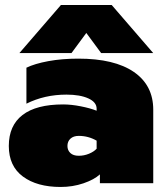

<svg xmlns="http://www.w3.org/2000/svg" viewBox="-20 -728 659 763"><path d="M222 -708H424L589 -517H382L323 -597L264 -517H57ZM15 -148Q15 -229 69.5 -271Q124 -313 231 -313Q263 -313 301 -305.5Q339 -298 364 -288V-296Q364 -322 331 -337Q298 -352 244 -352Q157 -352 85 -316V-459Q118 -475 172 -485Q226 -495 291 -495Q435 -495 512 -442Q589 -389 589 -292V0H377V-35Q354 -14 311.5 0.5Q269 15 221 15Q127 15 71 -26.5Q15 -68 15 -148ZM364 -137V-169Q331 -188 293 -188Q272 -188 260 -177Q248 -166 248 -148Q248 -131 259.5 -120Q271 -109 293 -109Q314 -109 333.5 -117Q353 -125 364 -137Z"/></svg>

Font: Prompt Black
Style: Regular
Weight: 900
Designer: Katatrad Team
Foundry: CadsonDemak
Version: Version 1.001